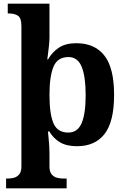

<svg xmlns="http://www.w3.org/2000/svg" viewBox="-20 -780 685 1040"><path d="M13 240V187H25Q40 187 56.5 182.5Q73 178 84.5 164Q96 150 96 122V-637Q96 -683 77 -695Q58 -707 29 -707H22V-760H248V-576Q248 -558 245 -530Q242 -502 239 -480Q236 -458 236 -458H240Q262 -497 298.5 -521.5Q335 -546 393 -546Q493 -546 545.5 -479Q598 -412 598 -266Q598 -121 546.5 -54.5Q495 12 397 12Q340 12 304.5 -9.5Q269 -31 247 -68H240Q240 -68 241 -55.5Q242 -43 244 -23.5Q246 -4 247 16.5Q248 37 248 53V122Q248 150 259.5 164Q271 178 288 182.5Q305 187 319 187H341V240ZM350 -62Q400 -62 422 -112.5Q444 -163 444 -265Q444 -365 422.5 -418Q401 -471 351 -471Q291 -471 269.5 -418Q248 -365 248 -266Q248 -163 269.5 -112.5Q291 -62 350 -62Z"/></svg>

Font: Noto Serif Khojki
Style: Bold
Weight: 700
Version: Version 2.003